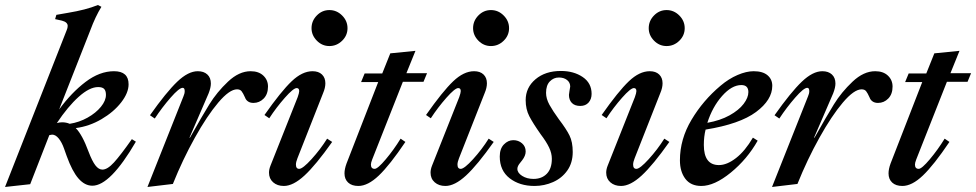

<svg xmlns="http://www.w3.org/2000/svg" viewBox="-31 -731 3879 763"><path d="M509 -168Q407 7 336 7Q306 7 281 -21.5Q256 -50 234 -111Q232 -116 223.5 -140.5Q215 -165 202.5 -180.5Q190 -196 176 -196Q173 -196 165 -194L89 1L-11 12L234 -611Q238 -620 238 -628Q238 -643 215 -649L188 -655L193 -672Q203 -674 239 -680Q275 -686 304 -693.5Q333 -701 358 -711L372 -704Q348 -665 328 -611L204 -296Q253 -363 309 -405.5Q365 -448 422 -448Q480 -448 480 -396Q480 -362 450.5 -324Q421 -286 372.5 -257.5Q324 -229 270 -222Q296 -196 321 -128Q335 -91 348 -74Q361 -57 376 -57Q396 -57 422 -85.5Q448 -114 493 -178ZM216 -245Q232 -245 246 -239Q284 -245 317 -263.5Q350 -282 370 -306.5Q390 -331 390 -354Q390 -370 383 -377.5Q376 -385 359 -385Q325 -385 282 -346.5Q239 -308 195 -242Q206 -245 216 -245Z M698 -348Q703 -359 703 -369Q703 -382 695 -382Q681 -382 647 -343Q613 -304 584 -260L565 -273Q630 -365 673.5 -406.5Q717 -448 755 -448Q779 -448 793 -435Q807 -422 807 -399Q807 -383 798 -360L722 -184H724Q771 -268 801 -316.5Q831 -365 875 -406.5Q919 -448 965 -448Q997 -448 1015.5 -430.5Q1034 -413 1034 -387Q1034 -357 1017 -339.5Q1000 -322 976 -322Q963 -322 954.5 -328Q946 -334 943 -343Q935 -361 929 -368.5Q923 -376 911 -376Q881 -376 836.5 -323.5Q792 -271 743.5 -184Q695 -97 656 0L555 12Z M1038 -45Q1038 -58 1044 -73L1152 -345Q1158 -362 1158 -369Q1158 -381 1148 -381Q1135 -381 1101 -342.5Q1067 -304 1039 -261L1020 -274Q1086 -368 1128 -408Q1170 -448 1211 -448Q1235 -448 1248.5 -435Q1262 -422 1262 -400Q1262 -382 1253 -361L1151 -102Q1145 -87 1145 -77Q1145 -60 1158 -60Q1172 -60 1207 -98.5Q1242 -137 1269 -180L1289 -167Q1224 -75 1179 -33.5Q1134 8 1097 8Q1071 8 1054.5 -6.5Q1038 -21 1038 -45ZM1207 -619Q1207 -648 1228 -669.5Q1249 -691 1278 -691Q1307 -691 1328.5 -669.5Q1350 -648 1350 -619Q1350 -590 1328.5 -569Q1307 -548 1278 -548Q1249 -548 1228 -569.5Q1207 -591 1207 -619Z M1338 -42Q1338 -59 1346 -81L1472 -405H1404L1418 -439H1488L1520 -519L1620 -529L1584 -440H1666L1652 -406H1570L1448 -97Q1443 -84 1443 -77Q1443 -60 1458 -60Q1470 -60 1502 -98Q1534 -136 1561 -180L1580 -167Q1518 -75 1474.5 -33.5Q1431 8 1393 8Q1367 8 1352.5 -5.5Q1338 -19 1338 -42Z M1680 -45Q1680 -58 1686 -73L1794 -345Q1800 -362 1800 -369Q1800 -381 1790 -381Q1777 -381 1743 -342.5Q1709 -304 1681 -261L1662 -274Q1728 -368 1770 -408Q1812 -448 1853 -448Q1877 -448 1890.5 -435Q1904 -422 1904 -400Q1904 -382 1895 -361L1793 -102Q1787 -87 1787 -77Q1787 -60 1800 -60Q1814 -60 1849 -98.5Q1884 -137 1911 -180L1931 -167Q1866 -75 1821 -33.5Q1776 8 1739 8Q1713 8 1696.5 -6.5Q1680 -21 1680 -45ZM1849 -619Q1849 -648 1870 -669.5Q1891 -691 1920 -691Q1949 -691 1970.5 -669.5Q1992 -648 1992 -619Q1992 -590 1970.5 -569Q1949 -548 1920 -548Q1891 -548 1870 -569.5Q1849 -591 1849 -619Z M1955 -109Q1955 -140 1971.5 -157Q1988 -174 2009 -174Q2029 -174 2043.5 -161.5Q2058 -149 2058 -129Q2058 -112 2044 -94Q2042 -91 2036.5 -84.5Q2031 -78 2028 -72Q2025 -66 2025 -60Q2025 -44 2044 -32Q2063 -20 2089 -20Q2122 -20 2142 -40.5Q2162 -61 2162 -100Q2162 -122 2151 -145Q2140 -168 2118 -197Q2087 -241 2072.5 -269Q2058 -297 2058 -333Q2058 -383 2097 -416Q2136 -449 2198 -449Q2249 -449 2284.5 -425Q2320 -401 2320 -358Q2320 -337 2308 -323.5Q2296 -310 2275 -310Q2253 -310 2241.5 -322Q2230 -334 2230 -354Q2230 -357 2232 -369Q2235 -387 2235 -387Q2235 -403 2222.5 -413Q2210 -423 2190 -423Q2169 -423 2154 -407.5Q2139 -392 2139 -362Q2139 -339 2152.5 -314.5Q2166 -290 2190 -257Q2219 -219 2232 -193Q2245 -167 2245 -127Q2245 -84 2223.5 -53.5Q2202 -23 2167 -7.5Q2132 8 2093 8Q2034 8 1994.5 -22.5Q1955 -53 1955 -109Z M2378 -45Q2378 -58 2384 -73L2492 -345Q2498 -362 2498 -369Q2498 -381 2488 -381Q2475 -381 2441 -342.5Q2407 -304 2379 -261L2360 -274Q2426 -368 2468 -408Q2510 -448 2551 -448Q2575 -448 2588.5 -435Q2602 -422 2602 -400Q2602 -382 2593 -361L2491 -102Q2485 -87 2485 -77Q2485 -60 2498 -60Q2512 -60 2547 -98.5Q2582 -137 2609 -180L2629 -167Q2564 -75 2519 -33.5Q2474 8 2437 8Q2411 8 2394.5 -6.5Q2378 -21 2378 -45ZM2547 -619Q2547 -648 2568 -669.5Q2589 -691 2618 -691Q2647 -691 2668.5 -669.5Q2690 -648 2690 -619Q2690 -590 2668.5 -569Q2647 -548 2618 -548Q2589 -548 2568 -569.5Q2547 -591 2547 -619Z M2773 -216Q2766 -188 2766 -155Q2766 -75 2826 -75Q2858 -75 2894 -103Q2930 -131 2961 -184L2980 -172Q2938 -98 2873 -45Q2808 8 2756 8Q2714 8 2692.5 -20.5Q2671 -49 2671 -94Q2671 -178 2717 -255Q2763 -332 2832 -390Q2865 -418 2900 -433Q2935 -448 2964 -448Q3000 -448 3019 -432Q3038 -416 3038 -390Q3038 -334 2973.5 -286Q2909 -238 2773 -216ZM2780 -243Q2831 -252 2868 -272.5Q2905 -293 2924 -318Q2943 -343 2943 -365Q2943 -393 2915 -393Q2877 -393 2838.5 -349.5Q2800 -306 2780 -243Z M3180 -348Q3185 -359 3185 -369Q3185 -382 3177 -382Q3163 -382 3129 -343Q3095 -304 3066 -260L3047 -273Q3112 -365 3155.5 -406.5Q3199 -448 3237 -448Q3261 -448 3275 -435Q3289 -422 3289 -399Q3289 -383 3280 -360L3204 -184H3206Q3253 -268 3283 -316.5Q3313 -365 3357 -406.5Q3401 -448 3447 -448Q3479 -448 3497.5 -430.5Q3516 -413 3516 -387Q3516 -357 3499 -339.5Q3482 -322 3458 -322Q3445 -322 3436.5 -328Q3428 -334 3425 -343Q3417 -361 3411 -368.5Q3405 -376 3393 -376Q3363 -376 3318.5 -323.5Q3274 -271 3225.5 -184Q3177 -97 3138 0L3037 12Z M3500 -42Q3500 -59 3508 -81L3634 -405H3566L3580 -439H3650L3682 -519L3782 -529L3746 -440H3828L3814 -406H3732L3610 -97Q3605 -84 3605 -77Q3605 -60 3620 -60Q3632 -60 3664 -98Q3696 -136 3723 -180L3742 -167Q3680 -75 3636.5 -33.5Q3593 8 3555 8Q3529 8 3514.5 -5.5Q3500 -19 3500 -42Z"/></svg>

Font: Ibarra Real Nova SemiBold
Style: Italic
Weight: 600
Italic angle: -22°
Designer: Jose Maria Ribagorda & Octavio Pardo
Foundry: Octavio Pardo
Version: Version 1.014